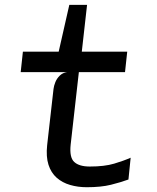

<svg xmlns="http://www.w3.org/2000/svg" viewBox="-20 -757 640 784"><path d="M334.5 7.5Q298 7.5 266.2 -1.8Q234.5 -11 211.5 -31.2Q188.5 -51.5 178 -84.2Q167.5 -117 172.5 -164L198.5 -393.5Q200 -406.5 206 -421.5Q212 -436.5 224 -448.2Q236 -460 254 -462.5L216.5 -524L218.5 -541L263 -737H335.5L310 -510.5L304.5 -484.5L268.5 -166Q263 -114 283.2 -95.5Q303.5 -77 346.5 -77Q407 -77 446.2 -88.8Q485.5 -100.5 513.5 -113L504.5 -24Q473 -12.5 432.8 -2.5Q392.5 7.5 334.5 7.5ZM64.5 -462.5 73.5 -546H499.5L490.5 -462.5Z"/></svg>

Font: Spline Sans Mono
Style: Italic
Weight: 400
Italic angle: -4°
Monospace: yes
Designer: Eben Sorkin, Mirko Velimirovic
Foundry: Sorkin Type
Version: Version 1.004